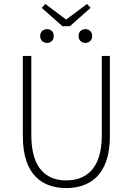

<svg xmlns="http://www.w3.org/2000/svg" viewBox="-20 -943 673 975"><path d="M316 12C428 12 538 -46 538 -251V-659H497V-257C497 -80 412 -27 316 -27C222 -27 139 -80 139 -257V-659H96V-251C96 -46 204 12 316 12ZM297 -810H335L440 -903L422 -923L318 -845H314L210 -923L192 -903ZM219 -725C238 -725 253 -739 253 -760C253 -782 238 -795 219 -795C199 -795 184 -782 184 -760C184 -739 199 -725 219 -725ZM413 -725C433 -725 448 -739 448 -760C448 -782 433 -795 413 -795C394 -795 379 -782 379 -760C379 -739 394 -725 413 -725Z"/></svg>

Font: Source Sans Pro Light
Style: Regular
Weight: 300
Designer: Paul D. Hunt
Foundry: Adobe Systems Incorporated
Version: Version 3.006;hotconv 1.0.111;makeotfexe 2.5.65597